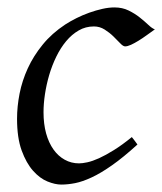

<svg xmlns="http://www.w3.org/2000/svg" viewBox="-20 -477 437 517"><path d="M397 -397.9Q386.7 -390.6 375.2 -382.3Q363.8 -374 353 -367.4Q342.3 -360.8 332.8 -356.4Q323.2 -352.1 316.9 -352.1Q311.5 -352.1 303.7 -360.4Q295.9 -368.7 285.4 -378.9Q274.9 -389.2 261.7 -397.5Q248.5 -405.8 232.9 -405.8Q210.4 -405.8 191.9 -395Q173.3 -384.3 158.2 -366.2Q143.1 -348.1 131.6 -324.5Q120.1 -300.8 112.5 -275.1Q105 -249.5 101.1 -223.6Q97.2 -197.8 97.2 -174.8Q97.2 -143.1 104.2 -117.7Q111.3 -92.3 124 -74.5Q136.7 -56.6 154.3 -46.9Q171.9 -37.1 192.9 -37.1Q201.7 -37.1 215.3 -40Q229 -43 246.8 -51Q264.6 -59.1 286.6 -72.8Q308.6 -86.4 335 -107.9Q338.9 -102.5 343.3 -97.2Q347.7 -91.8 350.1 -87.9Q312 -53.2 281.7 -32Q251.5 -10.7 226.8 0.7Q202.1 12.2 182.4 16.1Q162.6 20 145 20Q128.4 20 107.9 11.7Q87.4 3.4 69.1 -17.1Q50.8 -37.6 38.3 -71.8Q25.9 -106 25.9 -157.2Q25.9 -189.9 32.7 -224.9Q39.6 -259.8 54.9 -293.2Q70.3 -326.7 95 -356.9Q119.6 -387.2 155.8 -411.1Q169.4 -419.9 186 -428.2Q202.6 -436.5 220.5 -442.9Q238.3 -449.2 255.6 -453.1Q272.9 -457 288.1 -457Q309.6 -457 326.4 -448.7Q343.3 -440.4 356.4 -429.9Q369.6 -419.4 379.6 -409.9Q389.6 -400.4 397 -397.9Z"/></svg>

Font: Gentium Plus APac
Style: Italic
Weight: 400
Italic angle: -8°
Designer: J. Victor Gaultney, Annie Olsen, Iska Routamaa, Becca Hirsbrunner
Foundry: SIL International
Version: Version 5.000